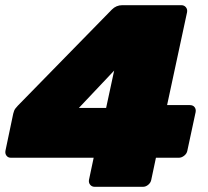

<svg xmlns="http://www.w3.org/2000/svg" viewBox="-28 -720 802 740"><path d="M337 0Q326 0 319.5 -8Q313 -16 315 -27L333 -112H14Q3 -112 -3 -120Q-9 -128 -7 -139L23 -282Q26 -295 31.5 -302Q37 -309 41 -313L403 -683Q420 -700 443 -700H671Q682 -700 688.5 -692Q695 -684 693 -673L616 -315H703Q716 -315 722 -307Q728 -299 726 -288L694 -139Q692 -128 682 -120Q672 -112 661 -112H573L555 -27Q553 -16 543.5 -8Q534 0 523 0ZM276 -304H381L412 -448Z"/></svg>

Font: Rubik Light Black
Style: Italic
Weight: 900
Italic angle: -12°
Version: Version 2.104